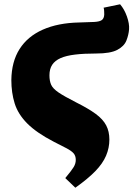

<svg xmlns="http://www.w3.org/2000/svg" viewBox="-20 -639 645 897"><path d="M332 238 285 193Q315 157 324.5 141Q334 125 334 108Q334 89 324 77.5Q314 66 291.5 54Q269 42 231 23Q150 -19 107 -62.5Q64 -106 48.5 -156Q33 -206 33 -265Q34 -351 71.5 -410Q109 -469 180 -500.5Q251 -532 350 -534Q396 -535 421 -536.5Q446 -538 456 -545.5Q466 -553 467 -571Q467 -578 466.5 -588Q466 -598 464 -603L541 -619Q561 -596 573 -562Q585 -528 583 -502Q581 -476 570.5 -449.5Q560 -423 528 -406Q496 -389 429 -389Q372 -389 330.5 -384Q289 -379 263 -367.5Q237 -356 224 -336.5Q211 -317 211 -287Q211 -261 219 -243Q227 -225 253.5 -207Q280 -189 335 -161Q393 -132 427 -107Q461 -82 476 -53.5Q491 -25 491 13Q491 52 475.5 88.5Q460 125 425 161Q390 197 332 238Z"/></svg>

Font: Literata Black
Style: Italic
Weight: 900
Italic angle: -2°
Designer: Latin by Veronika Burian and Jose Scaglione. Greek by Irene Vlachou. Cyrillic by Vera Evstafieva
Foundry: TypeTogether
Version: Version 3.002